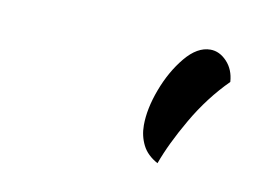

<svg xmlns="http://www.w3.org/2000/svg" viewBox="-34 -764 305 230"><g transform="rotate(10 118.5 -648.5)"><path d="M168 -576Q155 -583 149.5 -594Q144 -605 144 -618Q144 -638 153 -662Q162 -686 176.5 -703.5Q191 -721 207 -721Q218 -721 227 -711.5Q236 -702 237 -687Q213 -663 195 -632Q177 -601 168 -576Z"/></g></svg>

Font: Dancing Script SemiBold
Style: Regular
Weight: 600
Designer: Pablo Impallari
Foundry: Pablo Impallari
Version: Version 2.001